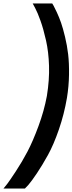

<svg xmlns="http://www.w3.org/2000/svg" viewBox="-36 -859 419 1110"><path d="M-16 231Q-8 222 5.5 204.5Q19 187 55.5 131.5Q92 76 123 17Q154 -42 186.5 -130Q219 -218 235 -304Q250 -397 247.5 -478Q245 -559 230 -625.5Q215 -692 198 -739.5Q181 -787 167 -813L153 -839H266Q269 -834 274 -825.5Q279 -817 292.5 -788Q306 -759 317 -727.5Q328 -696 340 -646Q352 -596 358 -545Q364 -494 363 -427Q362 -360 351 -293Q335 -199 304.5 -110.5Q274 -22 241 37.5Q208 97 177.5 142.5Q147 188 128 210L108 231Z"/></svg>

Font: Exo
Style: DemiBoldItalic
Weight: 600
Designer: Natanael Gama
Version: Version 1